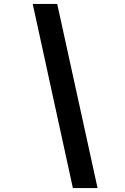

<svg xmlns="http://www.w3.org/2000/svg" viewBox="-20 -850 640 980"><path d="M352 110H478L272 -830H147Z"/></svg>

Font: JetBrains Mono
Style: Bold Italic
Weight: 558
Italic angle: -9°
Monospace: yes
Designer: Philipp Nurullin, Konstantin Bulenkov
Foundry: JetBrains
Version: Version 2.305